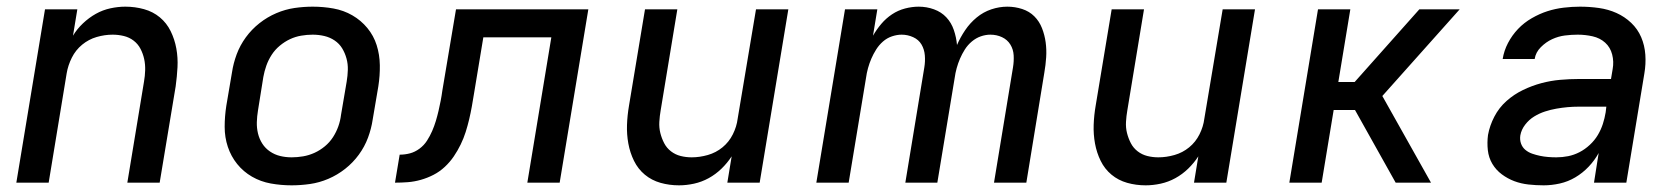

<svg xmlns="http://www.w3.org/2000/svg" viewBox="-20 -548 5040 576"><path d="M29 0 115 -520H212L199 -441Q211 -461 229 -478Q247 -495 267.5 -506.5Q288 -518 311 -523Q334 -528 356 -528Q385 -528 412 -520.5Q439 -513 459.5 -496Q480 -479 492 -454.5Q504 -430 509 -402.5Q514 -375 512.5 -346.5Q511 -318 507 -289L459 0H362L412 -303Q415 -320 415.5 -337.5Q416 -355 412.5 -371Q409 -387 401.5 -401.5Q394 -416 381 -426Q368 -436 351.5 -440Q335 -444 318 -444Q294 -444 270 -437Q246 -430 226.5 -414Q207 -398 195.5 -375Q184 -352 180 -328L126 0Z M855 8Q823 8 792.5 2.5Q762 -3 736 -18Q710 -33 691.5 -56Q673 -79 663.5 -107.5Q654 -136 654 -167.5Q654 -199 659 -231L676 -331Q680 -358 690 -385Q700 -412 717.5 -436Q735 -460 758.5 -478.5Q782 -497 809 -508.5Q836 -520 863.5 -524Q891 -528 918 -528Q950 -528 980.5 -522.5Q1011 -517 1037 -502Q1063 -487 1082 -464Q1101 -441 1110 -412.5Q1119 -384 1119.5 -352.5Q1120 -321 1115 -289L1098 -189Q1094 -162 1084 -135Q1074 -108 1056.5 -84Q1039 -60 1015.5 -41.5Q992 -23 965 -11.5Q938 0 910 4Q882 8 855 8ZM855 -76Q872 -76 889.5 -79Q907 -82 923.5 -89.5Q940 -97 954.5 -109Q969 -121 979 -136.5Q989 -152 995 -169Q1001 -186 1003 -203L1020 -303Q1023 -321 1023.5 -338.5Q1024 -356 1019.5 -372.5Q1015 -389 1006.5 -403Q998 -417 984 -426.5Q970 -436 953 -440Q936 -444 918 -444Q901 -444 883.5 -441Q866 -438 850 -430.5Q834 -423 819.5 -411Q805 -399 795 -383.5Q785 -368 779 -351Q773 -334 770 -317L754 -217Q751 -199 750.5 -181.5Q750 -164 754 -147.5Q758 -131 767 -117Q776 -103 790 -93.5Q804 -84 820.5 -80Q837 -76 855 -76Z M1562 0 1634 -436H1430L1402 -267Q1399 -248 1395.5 -228.5Q1392 -209 1387.5 -190Q1383 -171 1377 -152Q1371 -133 1362 -114.5Q1353 -96 1341.5 -79Q1330 -62 1314.5 -47.5Q1299 -33 1280.5 -23.5Q1262 -14 1242.5 -8.5Q1223 -3 1204 -1.5Q1185 0 1165 0L1179 -84Q1195 -84 1210 -88Q1225 -92 1238.5 -102Q1252 -112 1261 -126Q1270 -140 1276.5 -155Q1283 -170 1287.5 -185Q1292 -200 1295.5 -215Q1299 -230 1302 -245.5Q1305 -261 1307 -276L1348 -520H1745L1659 0Z M2017 8Q1988 8 1961.5 0.5Q1935 -7 1914.5 -24Q1894 -41 1882 -65.5Q1870 -90 1865 -117.5Q1860 -145 1861 -173.5Q1862 -202 1867 -231L1915 -520H2012L1962 -217Q1959 -200 1958 -182.5Q1957 -165 1961 -149Q1965 -133 1972.5 -118.5Q1980 -104 1993 -94Q2006 -84 2022 -80Q2038 -76 2055 -76Q2079 -76 2103.5 -83Q2128 -90 2147.5 -106Q2167 -122 2178.5 -145Q2190 -168 2193 -192L2248 -520H2345L2259 0H2162L2175 -79Q2162 -59 2144.5 -42Q2127 -25 2106 -13.5Q2085 -2 2062 3Q2039 8 2017 8Z M2429 0 2515 -520H2612L2599 -441Q2610 -460 2624 -476.5Q2638 -493 2656 -505Q2674 -517 2695 -522.5Q2716 -528 2736 -528Q2760 -528 2782 -520Q2804 -512 2819 -496Q2834 -480 2841.5 -458Q2849 -436 2851 -413Q2861 -436 2875.5 -457.5Q2890 -479 2910 -495.5Q2930 -512 2954 -520Q2978 -528 3002 -528Q3025 -528 3046.5 -521Q3068 -514 3083 -499Q3098 -484 3106 -463.5Q3114 -443 3117 -421Q3120 -399 3118.5 -376Q3117 -353 3113 -330L3059 0H2962L3019 -346Q3022 -364 3021 -382Q3020 -400 3011 -414.5Q3002 -429 2986 -436.5Q2970 -444 2951 -444Q2937 -444 2922.5 -439Q2908 -434 2895.5 -423.5Q2883 -413 2874.5 -399.5Q2866 -386 2860 -372Q2854 -358 2850 -343.5Q2846 -329 2844 -314L2792 0H2696L2753 -346Q2756 -364 2754.5 -382Q2753 -400 2744.5 -414.5Q2736 -429 2719.5 -436.5Q2703 -444 2685 -444Q2671 -444 2656 -439Q2641 -434 2629 -423.5Q2617 -413 2608.5 -399.5Q2600 -386 2594 -372Q2588 -358 2584 -343.5Q2580 -329 2578 -314L2526 0Z M3417 8Q3388 8 3361.5 0.5Q3335 -7 3314.5 -24Q3294 -41 3282 -65.5Q3270 -90 3265 -117.5Q3260 -145 3261 -173.5Q3262 -202 3267 -231L3315 -520H3412L3362 -217Q3359 -200 3358 -182.5Q3357 -165 3361 -149Q3365 -133 3372.5 -118.5Q3380 -104 3393 -94Q3406 -84 3422 -80Q3438 -76 3455 -76Q3479 -76 3503.5 -83Q3528 -90 3547.5 -106Q3567 -122 3578.5 -145Q3590 -168 3593 -192L3648 -520H3745L3659 0H3562L3575 -79Q3562 -59 3544.5 -42Q3527 -25 3506 -13.5Q3485 -2 3462 3Q3439 8 3417 8Z M4167 0 4045 -218H3981L3945 0H3848L3934 -520H4031L3995 -302H4044L4238 -520H4359L4127 -260L4273 0Z M4611 8Q4588 8 4565.5 5.5Q4543 3 4523 -4.5Q4503 -12 4485.5 -25Q4468 -38 4457 -56.5Q4446 -75 4443.5 -97.5Q4441 -120 4444 -143Q4449 -171 4463 -198Q4477 -225 4499.5 -245Q4522 -265 4549 -278Q4576 -291 4604 -298.5Q4632 -306 4660.5 -308.5Q4689 -311 4716 -311H4813L4818 -341Q4822 -363 4816.5 -384.5Q4811 -406 4795.5 -420Q4780 -434 4758 -439Q4736 -444 4713 -444Q4694 -444 4674.5 -441.5Q4655 -439 4636.5 -430.5Q4618 -422 4602.5 -406.5Q4587 -391 4584 -371H4488Q4492 -396 4504 -419Q4516 -442 4534 -461Q4552 -480 4575.5 -493.5Q4599 -507 4622.5 -514.5Q4646 -522 4671 -525Q4696 -528 4720 -528Q4749 -528 4777 -524Q4805 -520 4829.5 -509Q4854 -498 4873.5 -479.5Q4893 -461 4903.5 -436.5Q4914 -412 4916 -384Q4918 -356 4913 -327L4859 0H4762L4776 -89Q4764 -67 4746 -48Q4728 -29 4706 -16Q4684 -3 4659.5 2.5Q4635 8 4611 8ZM4649 -76Q4667 -76 4684.5 -79.5Q4702 -83 4718.5 -91.5Q4735 -100 4749.5 -113.5Q4764 -127 4773.5 -143Q4783 -159 4788.5 -176Q4794 -193 4797 -211L4799 -228H4716Q4699 -228 4682.5 -226.5Q4666 -225 4649 -222Q4632 -219 4615 -213.5Q4598 -208 4582.5 -198.5Q4567 -189 4555.5 -174Q4544 -159 4541 -142Q4539 -129 4543 -117.5Q4547 -106 4556 -98.5Q4565 -91 4576.5 -87Q4588 -83 4600 -80.5Q4612 -78 4624.5 -77Q4637 -76 4649 -76Z"/></svg>

Font: Iosevka Aile Medium
Style: Italic
Weight: 500
Italic angle: -9°
Designer: Belleve Invis
Foundry: Belleve Invis
Version: Version 31.1.0; ttfautohint (v1.8.4)